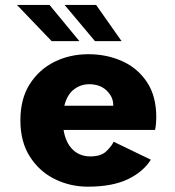

<svg xmlns="http://www.w3.org/2000/svg" viewBox="-20 -726 690 758"><path d="M327 11Q257 11 196.2 -19Q135.5 -49 98 -107.5Q60.5 -166 60.5 -251Q60.5 -336 97.5 -394Q134.5 -452 195.2 -482Q256 -512 328.5 -512Q401 -512 462 -484.8Q523 -457.5 560 -402.2Q597 -347 597 -262.5Q597 -250.5 595.8 -236.8Q594.5 -223 592 -213H231Q239 -163 266.8 -135.8Q294.5 -108.5 337 -108.5Q379 -108.5 400.2 -129.2Q421.5 -150 428.5 -166.5L575.5 -95.5Q545 -47 483.8 -18Q422.5 11 327 11ZM332 -393.5Q298.5 -393.5 271.8 -373Q245 -352.5 234 -308.5H427V-312Q427 -343.5 401 -368.5Q375 -393.5 332 -393.5ZM355 -563.5 235 -706.5H359.5L460 -563.5ZM184 -563.5 47 -706.5H175.5L293.5 -563.5Z"/></svg>

Font: Trispace
Style: Bold
Weight: 700
Designer: Tyler Finck
Foundry: Etcetera Type Company
Version: Version 1.210; ttfautohint (v1.8.3)